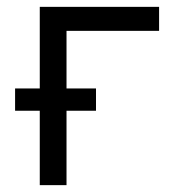

<svg xmlns="http://www.w3.org/2000/svg" viewBox="-20 -540 540 560"><path d="M96 0V-217H24V-282H96V-520H444V-450H174V-282H260V-217H174V0Z"/></svg>

Font: Zed Mono
Style: Regular
Weight: 400
Monospace: yes
Designer: Belleve Invis
Foundry: Belleve Invis
Version: Version 1.0.0; ttfautohint (v1.8.4)